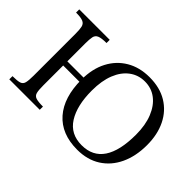

<svg xmlns="http://www.w3.org/2000/svg" viewBox="-116 -966 1275 1275"><g transform="rotate(45 521.0 -328.5)"><path d="M685 12Q537 12 456.5 -79.5Q376 -171 376 -338Q376 -439 414.5 -513Q453 -587 522.5 -628Q592 -669 685 -669Q782 -669 850.5 -627.5Q919 -586 955.5 -511.5Q992 -437 992 -338Q992 -234 955 -155Q918 -76 849 -32Q780 12 685 12ZM322 0H36V-30Q81 -30 101.5 -36.5Q122 -43 127.5 -65Q133 -87 133 -131V-525Q133 -564 128 -586.5Q123 -609 102.5 -618Q82 -627 36 -627V-657H322V-627Q275 -627 254 -618Q233 -609 228.5 -586.5Q224 -564 224 -525V-357H387L386 -318H224V-131Q224 -87 229.5 -65.5Q235 -44 256 -37Q277 -30 322 -30ZM685 -30Q788 -30 839.5 -107Q891 -184 891 -335Q891 -425 864.5 -490.5Q838 -556 791.5 -591.5Q745 -627 683 -627Q622 -627 575 -592Q528 -557 502 -492Q476 -427 476 -335Q476 -194 528 -112Q580 -30 685 -30Z"/></g></svg>

Font: STIX Two Text
Style: Regular
Weight: 400
Designer: Ross Mills, John Hudson & Paul Hanslow, Tiro Typeworks Ltd; with prior portions MicroPress Inc., and Coen Hoffman.
Foundry: Tiro Typeworks Ltd
Version: Version 2.13 b171